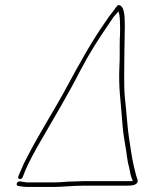

<svg xmlns="http://www.w3.org/2000/svg" viewBox="-20 -710 616 761"><path d="M247.7 10C229.6 11.3 213.6 13 195 13H94C88 13 83.1 12.7 79.2 12L58.9 9C47.1 7.7 40.5 24.4 51.8 27C64.3 28.9 75.3 31 89.8 31H190.8C229.6 31 265.2 26 306 26H485C505.9 26 530.6 22.5 524.8 1C517.5 -17.4 514.6 -36.9 509.2 -57C501.3 -91.9 496.3 -133.1 490.5 -169C485.5 -199.9 479.5 -287.9 474.8 -324C470.2 -375.1 473 -449.5 473.1 -507C473.1 -551.8 476 -598.6 474 -641C472 -657.3 470.5 -686.7 451.3 -690C444.1 -691.2 434.1 -671.7 428.8 -666C415.6 -650.2 411.6 -643.4 398.1 -624C340.4 -541.3 294 -456.5 241.5 -359.5C190.9 -265.9 137.1 -183.9 88.5 -89C77 -67.7 69.3 -51.7 65.5 -41C59.3 -26.6 56.5 -21.6 52.3 -10C48.5 0.8 64.6 3.5 69.6 -7C73.6 -18.3 76.5 -23.6 81.8 -38C95.6 -70.1 121.1 -116.6 140.6 -150C193.9 -242.8 249.9 -335.1 300.2 -434C336 -501.7 371.7 -557.9 412.2 -616C424 -632.9 428.2 -643 441.2 -655L449.5 -665C452.7 -655.7 454.5 -646 454.8 -636C456.4 -610.9 456.6 -582.3 454.7 -553C453.7 -512.1 455.8 -485.7 452.9 -437C450.4 -357.8 457.5 -321.6 463 -247C467.4 -188.1 468.9 -179.4 476.7 -133C482 -106.3 483.7 -73.2 491.3 -49C495 -29.3 498.2 -10 506.4 7C501.6 7.7 495.8 8 489.2 8H310.2C289.2 8 266.3 10 247.7 10Z"/></svg>

Font: HoneyBee
Style: BLnIt
Weight: 100
Foundry: Cannot Into Space Fonts
Version: Version 0.89